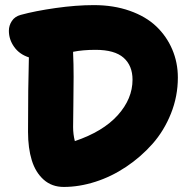

<svg xmlns="http://www.w3.org/2000/svg" viewBox="-20 -738 761 759"><path d="M231.9 1Q185.1 1 152.8 -27.6Q120.6 -56.2 105.7 -104.2Q90.8 -152.3 90.8 -216.8Q90.8 -396.5 94.2 -511.2Q56.6 -523.4 35.9 -552.7Q15.1 -582 15.1 -616.2Q15.1 -637.2 26.9 -655Q38.6 -672.9 62 -679.2Q119.1 -694.8 200.2 -706.3Q281.2 -717.8 351.1 -717.8Q429.2 -717.8 492.9 -695.3Q556.6 -672.9 597.7 -633.8Q638.7 -594.7 660.9 -542.7Q683.1 -490.7 683.1 -431.2Q683.1 -357.4 655.8 -289.1Q628.4 -220.7 582.5 -168.9Q536.6 -117.2 478.5 -78.4Q420.4 -39.6 356.7 -19.3Q293 1 231.9 1ZM269 -235.8Q269 -207 275.9 -180.2Q387.2 -217.8 445.6 -282.7Q503.9 -347.7 503.9 -422.9Q503.9 -478.5 468.5 -509.8Q433.1 -541 357.9 -541Q307.1 -541 269 -533.2V-527.8Q271 -486.8 271 -434.8Q271 -382.8 270 -322.3Q269 -261.7 269 -235.8Z"/></svg>

Font: Shantell Sans Bouncy
Style: Regular
Weight: 800
Designer: Stephen Nixon, Anya Danilova, Shantell Martin
Foundry: Arrow Type
Version: Version 1.006;[9816181b4]